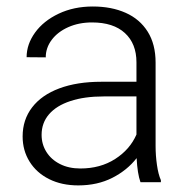

<svg xmlns="http://www.w3.org/2000/svg" viewBox="-20 -558 576 588"><path d="M472.7 -6.3V0H410.2Q400.9 -25.9 398.4 -73.7Q369.6 -36.6 324 -13.4Q278.3 9.8 219.7 9.8Q168.9 9.8 130.4 -9.5Q91.8 -28.8 70.6 -63Q49.3 -97.2 49.3 -140.1Q49.3 -191.4 78.4 -229.2Q107.4 -267.1 161.9 -287.4Q216.3 -307.6 290 -307.6H397.9V-367.2Q397.9 -424.3 362.5 -456.8Q327.1 -489.3 261.7 -489.3Q221.7 -489.3 189.2 -474.9Q156.7 -460.4 138.4 -436Q120.1 -411.6 120.1 -382.3L61.5 -382.8Q61.5 -422.4 87.4 -458.3Q113.3 -494.1 159.7 -516.1Q206.1 -538.1 264.2 -538.1Q321.3 -538.1 364.7 -518.8Q408.2 -499.5 432.4 -460.9Q456.5 -422.4 456.5 -366.2V-110.8Q456.5 -81.5 460.7 -52.7Q464.8 -23.9 472.7 -6.3ZM397.9 -146V-262.7H297.9Q238.3 -262.7 195.6 -248.5Q152.8 -234.4 130.1 -208Q107.4 -181.6 107.4 -145Q107.4 -116.2 122.1 -92.8Q136.7 -69.3 163.6 -55.7Q190.4 -42 226.1 -42Q287.1 -42 332.5 -71Q377.9 -100.1 397.9 -146Z"/></svg>

Font: Heebo Light
Style: Regular
Weight: 300
Designer: Oded Ezer
Foundry: Meir Sadan
Version: Version 2.001; ttfautohint (v1.5.14-ce02) -l 8 -r 50 -G 200 